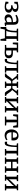

<svg xmlns="http://www.w3.org/2000/svg" viewBox="3600 -4210 794 8035"><g transform="rotate(90 3997.5 -193.0)"><path d="M125.5 -147 142.6 -78.6Q154.3 -64.9 184.8 -57.1Q215.3 -49.3 251 -49.3Q317.9 -49.3 351.8 -76.9Q385.7 -104.5 385.7 -153.3Q385.7 -206.5 356 -233.6Q326.2 -260.7 258.8 -260.3Q235.8 -257.8 203.6 -252.9L204.1 -318.8L240.2 -322.8Q299.8 -330.6 330.8 -357.4Q361.8 -384.3 361.8 -427.2Q361.8 -469.2 336.9 -489.5Q312 -509.8 254.4 -509.8Q214.4 -509.8 184.1 -499.5Q153.8 -489.3 142.6 -475.6L125.5 -393.1H56.2V-540Q75.2 -540 91.6 -542.5Q107.9 -544.9 138.7 -551.3Q178.7 -559.6 206.8 -563.2Q234.9 -566.9 271 -566.9Q372.1 -566.9 426 -532.5Q480 -498 480 -433.6Q480 -391.6 447.8 -355.5Q415.5 -319.3 361.3 -301.3Q408.2 -296.9 442.6 -279.1Q477.1 -261.2 494.6 -231.9Q512.2 -202.6 512.2 -166Q512.2 -111.8 484.1 -72.8Q456.1 -33.7 401.4 -13.2Q347.2 7.8 265.6 7.8Q200.2 7.8 144.5 -2.7Q88.9 -13.2 47.9 -29.3L58.6 -147Z M907.7 -362.8Q907.7 -409.7 897.9 -435.8Q888.2 -461.9 865.2 -473.6Q842.3 -485.8 798.8 -485.8Q716.8 -485.8 625 -439.5H624.5L600.1 -490.2Q614.7 -503.4 653.1 -521.7Q691.4 -540 735.8 -553.2Q782.7 -566.9 826.2 -566.9Q897.5 -566.9 938.2 -547.6Q979 -528.3 997.1 -485.8Q1015.1 -443.8 1015.1 -371.1V-53.7H1074.7V-5.9Q1002.4 11.2 967.3 11.2Q945.8 11.2 935.5 7.6Q925.3 3.9 920.4 -6.3Q915 -17.1 915 -38.6V-62Q884.3 -31.2 841.1 -10Q797.9 11.2 749.5 11.2Q701.7 11.2 663.6 -6.3Q625.5 -23.9 603.5 -58.6Q580.6 -94.7 580.6 -147.5Q580.6 -210 624.3 -252.9Q668 -295.9 744.6 -316.4Q816.9 -335.9 907.7 -337.4ZM907.7 -282.2Q838.4 -282.2 791.5 -266.4Q744.6 -250.5 723.1 -222.7Q702.1 -195.8 702.1 -161.6Q702.1 -111.8 726.8 -87.2Q751.5 -62.5 795.9 -62.5Q818.8 -62.5 851.3 -75.4Q883.8 -88.4 907.7 -106.9Z M1167.5 -59.1Q1191.4 -66.9 1214.8 -104.5Q1238.8 -142.6 1255.4 -233.9Q1272.5 -326.7 1272.5 -482.9V-488.8L1180.7 -502.9V-555.2H1694.3V-502.9L1606.4 -488.8V-58.6H1635.3L1636.2 -57.1L1693.4 -58.6L1689.9 16.6Q1689 32.7 1688 64.5Q1683.1 169.9 1683.1 184.1H1614.7Q1613.3 157.7 1601.1 87.6Q1588.9 17.6 1581.5 0H1218.3Q1209 18.6 1196.5 83.3Q1184.1 147.9 1180.7 184.1H1108.4Q1108.4 153.3 1112.3 -59.1ZM1335.9 -435.5Q1335.9 -354 1326.7 -277.1Q1317.4 -200.2 1301.8 -142.1Q1286.6 -86.4 1269 -59.1L1496.6 -58.6V-494.1H1335.9Z M1981.9 -62V-499.5L1849.6 -498L1828.6 -330.6H1762.2L1759.8 -555.2H2171.9V-501.5L2091.8 -488.8V-335L2203.6 -335.4Q2311 -335.4 2364 -292.7Q2417 -250 2417 -166.5Q2417 -76.2 2359.9 -32.7Q2302.7 10.7 2190.9 10.7Q2171.4 10.7 2107.9 5.4L2065.4 2.4Q2028.8 0 2017.1 0H1860.8V-53.2ZM2091.8 -58.1 2101.6 -56.2Q2150.9 -47.4 2176.8 -47.4Q2238.8 -47.4 2269.3 -74Q2299.8 -100.6 2299.8 -157.2Q2299.8 -218.3 2268.6 -246.1Q2237.3 -273.9 2172.4 -273.9H2091.8Z M3023.4 -555.2V-501L2936.5 -485.8V-61.5L3020 -53.2V0H2751V-53.2L2826.2 -62V-493.7H2666V-439Q2666 -353 2657.7 -277.3Q2649.4 -201.7 2635.3 -145.5Q2621.1 -89.4 2606.4 -62Q2595.2 -38.1 2582.8 -24.4Q2570.3 -10.7 2550.3 -2.4Q2529.3 6.3 2496.1 6.3Q2472.2 6.3 2448.7 0L2442.4 -93.3Q2462.4 -88.4 2510.3 -88.4Q2538.1 -88.4 2559.6 -140.6Q2581.1 -192.9 2593 -284.2Q2605 -375.5 2605 -488.8L2513.7 -502.9V-555.2Z M3577.6 -262.7V-64.9L3661.6 -53.2V0H3396.5V-53.2L3469.7 -64.5V-262.7H3399.4Q3364.7 -262.7 3325.7 -202.1Q3311.5 -180.7 3284.2 -132.3Q3256.8 -84 3240.5 -59.6Q3224.1 -35.2 3206.5 -18.6Q3187 -0.5 3167 -0.5H3054.2V-53.2L3094.2 -64.9Q3109.4 -69.3 3126.5 -90.8Q3144.5 -113.8 3171.4 -155.3Q3214.4 -220.2 3242.4 -253.4Q3270.5 -286.6 3302.2 -302.7L3153.3 -489.3L3080.6 -502.9V-555.2H3314.5V-502.9L3242.7 -489.7L3367.7 -314.9H3469.7V-489.3L3400.4 -502.9V-555.2H3656.7L3657.2 -502.9L3577.6 -488.8V-314.9H3679.2L3804.2 -489.7L3732.9 -502.9V-555.2H3966.8V-502.9L3894.5 -489.3L3744.6 -302.2Q3776.4 -285.6 3805.2 -252.2Q3834 -218.8 3876 -154.3Q3906.2 -109.4 3921.9 -89.4Q3938 -68.4 3952.6 -64.9L3993.2 -53.2V0H3880.4Q3845.2 0 3804.7 -62Q3785.2 -92.8 3763.2 -131.8Q3735.4 -180.7 3719.7 -204.3Q3704.1 -228 3686.5 -244.6Q3667.5 -262.2 3647.9 -262.2Z M4110.8 -62V-488.8L4040.5 -503.4V-555.2H4298.8V-502.9L4220.7 -489.3V-165L4275.9 -237.8L4501.5 -464.4V-489.3L4426.8 -502.9V-555.2H4679.7V-502.9L4611.3 -489.3V-61.5L4684.1 -52.7V0H4424.8V-52.7L4501.5 -62V-383.3L4442.4 -305.7L4220.7 -84V-59.1L4282.2 -53.7L4281.7 0H4039.1V-53.2Z M4988.3 -64.9V-500L4862.3 -490.7L4835 -345.2H4764.6L4770 -555.2H5315.4L5321.3 -345.2H5251L5222.2 -490.7L5098.6 -500V-64.5L5230 -53.2V0H4858.4V-53.2Z M5523.9 -534.2Q5583.5 -570.3 5659.2 -570.3Q5752.9 -570.3 5804.2 -519Q5855.5 -467.8 5858.9 -371.1V-353.5Q5858.9 -302.7 5853 -275.4H5514.6Q5516.6 -205.6 5538.6 -157.5Q5560.5 -109.4 5598.1 -86.4Q5634.3 -64 5680.7 -64Q5719.2 -64 5761.7 -77.6Q5804.2 -91.3 5829.1 -109.9L5849.6 -63Q5830.6 -43.5 5798.1 -26.6Q5765.6 -9.8 5726.6 0.5Q5687 11.2 5647.5 11.2Q5566.4 11.2 5509.8 -24.7Q5453.1 -60.5 5424.8 -127Q5397 -192.4 5397 -278.8Q5397 -364.3 5430.4 -430.7Q5463.9 -497.1 5523.9 -534.2ZM5741.7 -332Q5743.7 -347.7 5743.7 -374Q5743.2 -438.5 5716.8 -474.9Q5690.4 -511.2 5637.7 -511.2Q5581.1 -511.2 5550 -469Q5519 -426.8 5514.6 -332Z M6488.8 -555.2V-501L6401.9 -485.8V-61.5L6485.4 -53.2V0H6216.3V-53.2L6291.5 -62V-493.7H6131.3V-439Q6131.3 -353 6123 -277.3Q6114.7 -201.7 6100.6 -145.5Q6086.4 -89.4 6071.8 -62Q6060.5 -38.1 6048.1 -24.4Q6035.6 -10.7 6015.6 -2.4Q5994.6 6.3 5961.4 6.3Q5937.5 6.3 5914.1 0L5907.7 -93.3Q5927.7 -88.4 5975.6 -88.4Q6003.4 -88.4 6024.9 -140.6Q6046.4 -192.9 6058.3 -284.2Q6070.3 -375.5 6070.3 -488.8L5979 -502.9V-555.2Z M6643.1 -61.5V-488.8L6571.8 -502.9V-555.2H6832.5V-502.9L6752.9 -488.8V-318.8H7022.9V-489.3L6942.9 -502.9V-555.2H7201.2V-502.9L7132.8 -488.8V-61.5L7205.1 -53.2V0H6940.4V-53.2L7022.9 -62V-257.8H6752.9V-61.5L6835.4 -53.2V0H6571.3V-53.2Z M7374 -62V-488.8L7303.7 -503.4V-555.2H7562V-502.9L7483.9 -489.3V-165L7539.1 -237.8L7764.6 -464.4V-489.3L7689.9 -502.9V-555.2H7942.9V-502.9L7874.5 -489.3V-61.5L7947.3 -52.7V0H7688V-52.7L7764.6 -62V-383.3L7705.6 -305.7L7483.9 -84V-59.1L7545.4 -53.7L7544.9 0H7302.2V-53.2Z"/></g></svg>

Font: Merriweather
Style: Regular
Weight: 400
Designer: Eben Sorkin
Foundry: Eben Sorkin
Version: Version 1.584; ttfautohint (v1.8.1)